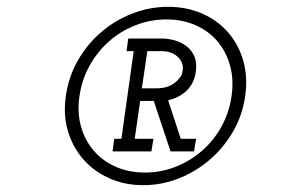

<svg xmlns="http://www.w3.org/2000/svg" viewBox="-20 -654 841 563"><path d="M400 -111Q346 -111 301 -131Q256 -151 225 -186Q194 -221 179.5 -268.5Q165 -316 173 -372Q181 -429 208.5 -477Q236 -525 277 -560Q318 -595 368.5 -614.5Q419 -634 473 -634Q527 -634 572 -614.5Q617 -595 648 -560Q679 -525 693 -477Q707 -429 699 -372Q691 -316 663.5 -268.5Q636 -221 595.5 -186Q555 -151 504.5 -131Q454 -111 400 -111ZM405 -148Q452 -148 495 -165Q538 -182 572.5 -212Q607 -242 629.5 -283Q652 -324 659 -372Q666 -421 654.5 -462Q643 -503 617.5 -533Q592 -563 553.5 -580Q515 -597 468 -597Q421 -597 377.5 -580Q334 -563 300 -533Q266 -503 243 -462Q220 -421 213 -372Q206 -324 217.5 -283Q229 -242 255 -212Q281 -182 319.5 -165Q358 -148 405 -148ZM315 -247H336L372 -504H351L356 -541H456Q472 -541 491 -536Q510 -531 525 -520Q540 -509 548.5 -492Q557 -475 555 -451Q552 -414 530 -391Q508 -368 473 -360L510 -247H555L549 -210H480L431 -358H391L375 -247H430L424 -210H310ZM396 -395H438Q459 -395 473 -400.5Q487 -406 496 -414Q505 -422 510 -430Q515 -438 516 -451Q518 -472 500.5 -488Q483 -504 453 -504H412Z"/></svg>

Font: Josefin Slab
Style: Bold Italic
Weight: 700
Italic angle: -12°
Designer: Santiago Orozco
Foundry: Typemade
Version: Version 2.000